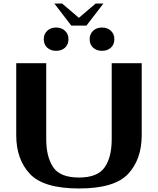

<svg xmlns="http://www.w3.org/2000/svg" viewBox="-20 -1058 895 1088"><path d="M72 -292V-700H242V-269Q242 -170 281 -111Q320 -52 428 -52Q532 -52 572.5 -109Q613 -166 613 -269V-700H783V-292Q783 -155 706 -72.5Q629 10 428 10Q227 10 149.5 -72.5Q72 -155 72 -292ZM288 -1038H332L427 -957L522 -1038H566L470 -913H384ZM228 -836Q228 -865 247.5 -883.5Q267 -902 298 -902Q329 -902 348.5 -883.5Q368 -865 368 -836Q368 -806 348.5 -788Q329 -770 298 -770Q267 -770 247.5 -788Q228 -806 228 -836ZM488 -836Q488 -865 507.5 -883.5Q527 -902 558 -902Q589 -902 608.5 -883.5Q628 -865 628 -836Q628 -806 608.5 -788Q589 -770 558 -770Q527 -770 507.5 -788Q488 -806 488 -836Z"/></svg>

Font: Fahkwang
Style: Bold
Weight: 700
Designer: Suppakit Chalermlarp | Katatrad Co.,Ltd.
Foundry: Cadson Demak Co.,Ltd.
Version: Version 1.000; ttfautohint (v1.6)